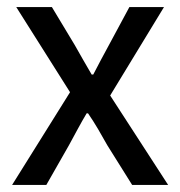

<svg xmlns="http://www.w3.org/2000/svg" viewBox="-20 -522 509 542"><path d="M14.2 0 177.7 -261.7 25.9 -502H126.5L190.9 -395Q202.1 -374.5 214.6 -353.3Q227.1 -332 238.8 -311.5H243.2Q253.9 -332 265.1 -353.3Q276.4 -374.5 287.6 -395L345.2 -502H442.9L291 -252.4L454.6 0H353L282.7 -112.3Q270 -135.3 256.6 -158Q243.2 -180.7 228.5 -202.1H224.6Q211.9 -180.7 199.7 -158.2Q187.5 -135.7 174.8 -112.3L110.8 0Z"/></svg>

Font: Akatab Medium
Style: Regular
Weight: 500
Designer: SIL Global
Foundry: SIL Global
Version: Version 4.100